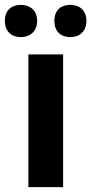

<svg xmlns="http://www.w3.org/2000/svg" viewBox="-49 -771 376 791"><path d="M-29 -685C-29 -640 0 -618 37 -618C74 -618 104 -641 104 -685C104 -729 74 -751 37 -751C0 -751 -29 -730 -29 -685ZM175 -685C175 -641 202 -618 241 -618C278 -618 307 -641 307 -685C307 -729 278 -751 241 -751C203 -751 175 -730 175 -685ZM211 0V-547H68V0Z"/></svg>

Font: Noto Sans Georgian SemiCondensed Bold
Style: Regular
Weight: 700
Width: 4
Designer: Monotype Design Team, Akaki Razmadze
Foundry: Google LLC
Version: Version 2.005